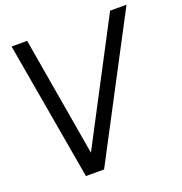

<svg xmlns="http://www.w3.org/2000/svg" viewBox="-141 -922 987 1044"><g transform="rotate(-20 352.5 -400.0)"><path d="M130 -800H40L179 0H284L705 -800H610L248 -110Z"/></g></svg>

Font: Gauge
Style: Italic
Weight: 400
Italic angle: -80°
Designer: Daniel Pimley
Foundry: Daniel Pimley
Version: Version 1.000;PS 001.001;hotconv 1.0.56